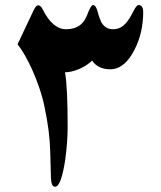

<svg xmlns="http://www.w3.org/2000/svg" viewBox="-20 -710 626 747"><path d="M537.1 -662.6Q537.1 -582.5 503.4 -516.6Q464.8 -440.4 408.7 -440.4Q384.8 -440.4 366.9 -449.2Q349.1 -458 338.4 -474.1Q328.1 -464.4 315.4 -456.1Q302.7 -447.8 288.8 -441.9Q274.9 -436 260.7 -432.4Q246.6 -428.7 232.9 -428.7Q238.3 -398.9 240.7 -345.7Q243.2 -292.5 243.2 -217.3Q243.2 -189.9 241 -157.7Q238.8 -125.5 233.9 -88.9Q217.8 16.6 194.3 16.6Q179.2 16.6 178.2 -18.6L175.3 -123Q174.3 -161.6 168.9 -203.4Q163.6 -245.1 153.8 -291Q147 -326.2 134.3 -364.3Q121.6 -402.3 104.5 -440.4Q90.3 -471.7 75.7 -496.8Q61 -522 48.3 -537.6L110.8 -669.9Q120.1 -689.5 128.4 -689.5Q138.2 -689.5 146 -673.8Q184.6 -596.2 237.3 -596.2Q269.5 -596.2 290.8 -611.8Q312 -627.4 324.7 -666Q335 -690.4 342.3 -690.4Q347.7 -690.4 352.1 -683.8Q356.4 -677.2 359.4 -666Q363.3 -651.4 367.9 -638.7Q372.6 -626 375 -621.6V-622.1Q390.6 -596.2 420.4 -596.2Q432.1 -596.2 442.1 -599.9Q452.1 -603.5 461.4 -611.6Q470.7 -619.6 480 -633.1Q489.3 -646.5 499 -666Q511.2 -690.4 518.6 -690.4Q537.1 -690.4 537.1 -662.6Z"/></svg>

Font: XB Zar
Style: Bold
Weight: 700
Designer: Behnam
Foundry: Irmug
Version: Version 8.005 2009